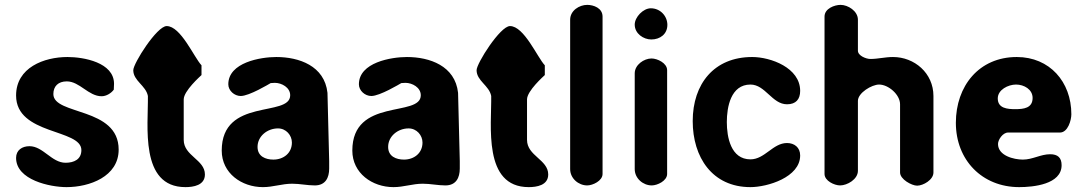

<svg xmlns="http://www.w3.org/2000/svg" viewBox="-20 -761 4450 788"><path d="M46 -113C46 -22 186 7 253 7C347 7 467 -36 467 -147C467 -323 199 -287 199 -375C199 -407 219 -427 254 -427C307 -427 343 -366 397 -366C416 -366 436 -378 447 -393C447 -397 448 -413 448 -417C448 -505 323 -527 257 -527C161 -527 46 -484 46 -369C46 -206 314 -233 314 -145C314 -107 284 -93 249 -93C192 -93 157 -161 101 -161C71 -161 46 -145 46 -113Z M587 -367C589 -247 552 7 741 7C773 7 821 0 821 -45C821 -106 734 -121 734 -187V-353C734 -388 802 -448 807 -453V-493C776 -526 722 -654 664 -654C624 -654 527 -501 527 -473C527 -429 579 -410 587 -367Z M890 -143C890 -50 972 7 1059 7C1101 7 1137 -7 1179 -7C1211 -7 1241 0 1272 0C1316 0 1331 -32 1331 -69V-100C1330 -142 1325 -338 1324 -380C1312 -491 1207 -527 1114 -527C1050 -527 917 -505 917 -415C917 -389 942 -367 968 -367C1003 -367 1084 -416 1091 -420C1093 -420 1105 -421 1108 -421C1136 -421 1171 -402 1171 -370C1171 -278 890 -362 890 -143ZM1037 -158C1037 -202 1077 -234 1121 -234C1154 -234 1178 -206 1178 -176C1178 -132 1143 -106 1102 -106C1070 -106 1037 -119 1037 -158Z M1426 -143C1426 -50 1508 7 1595 7C1637 7 1673 -7 1715 -7C1747 -7 1777 0 1808 0C1852 0 1867 -32 1867 -69V-100C1866 -142 1861 -338 1860 -380C1848 -491 1743 -527 1650 -527C1586 -527 1453 -505 1453 -415C1453 -389 1478 -367 1504 -367C1539 -367 1620 -416 1627 -420C1629 -420 1641 -421 1644 -421C1672 -421 1707 -402 1707 -370C1707 -278 1426 -362 1426 -143ZM1573 -158C1573 -202 1613 -234 1657 -234C1690 -234 1714 -206 1714 -176C1714 -132 1679 -106 1638 -106C1606 -106 1573 -119 1573 -158Z M1996 -367C1998 -247 1961 7 2150 7C2182 7 2230 0 2230 -45C2230 -106 2143 -121 2143 -187V-353C2143 -388 2211 -448 2216 -453V-493C2185 -526 2131 -654 2073 -654C2033 -654 1936 -501 1936 -473C1936 -429 1988 -410 1996 -367Z M2390 -741C2358 -741 2320 -718 2320 -680V-67C2320 -29 2354 0 2390 0C2413 0 2453 -19 2453 -47V-693C2453 -728 2416 -741 2390 -741Z M2654 -521C2623 -521 2585 -495 2585 -460V-67C2585 -29 2619 0 2655 0C2678 0 2718 -19 2718 -47V-473C2718 -502 2678 -521 2654 -521ZM2585 -660C2585 -623 2621 -599 2653 -599C2689 -599 2719 -621 2719 -659C2719 -695 2690 -727 2651 -727C2620 -727 2585 -691 2585 -660Z M2823 -264C2823 -116 2903 7 3060 7C3129 7 3264 -33 3264 -123C3264 -156 3240 -174 3210 -174C3152 -174 3119 -107 3060 -107C2979 -107 2963 -199 2963 -260C2963 -321 2979 -414 3060 -414C3121 -414 3149 -333 3210 -333C3247 -333 3264 -354 3264 -388C3264 -483 3143 -527 3067 -527C2911 -527 2823 -417 2823 -264Z M3430 -741C3405 -741 3364 -726 3364 -693V-47C3364 -19 3404 0 3428 0C3457 0 3501 -25 3501 -60V-347C3501 -380 3558 -414 3588 -414C3626 -414 3674 -373 3674 -333V-53C3674 -25 3722 1 3744 1C3769 1 3811 -23 3811 -53V-367C3811 -461 3733 -527 3645 -527C3612 -527 3584 -519 3552 -519C3535 -519 3501 -532 3501 -553V-680C3501 -716 3460 -741 3430 -741Z M3903 -257C3903 -104 4011 7 4163 7C4220 7 4337 -4 4337 -83C4337 -114 4321 -128 4290 -128C4251 -128 4218 -106 4178 -106C4141 -106 4076 -122 4076 -170C4076 -188 4096 -217 4117 -217H4330C4363 -217 4377 -268 4377 -292C4377 -425 4288 -527 4153 -527C3998 -527 3903 -408 3903 -257ZM4075 -357C4075 -393 4118 -414 4150 -414C4183 -414 4218 -394 4218 -359C4218 -317 4181 -313 4147 -313C4115 -313 4075 -316 4075 -357Z"/></svg>

Font: Asimov Print
Style: Regular
Weight: 500
Designer: Google
Version: Version 2.000980: 2014